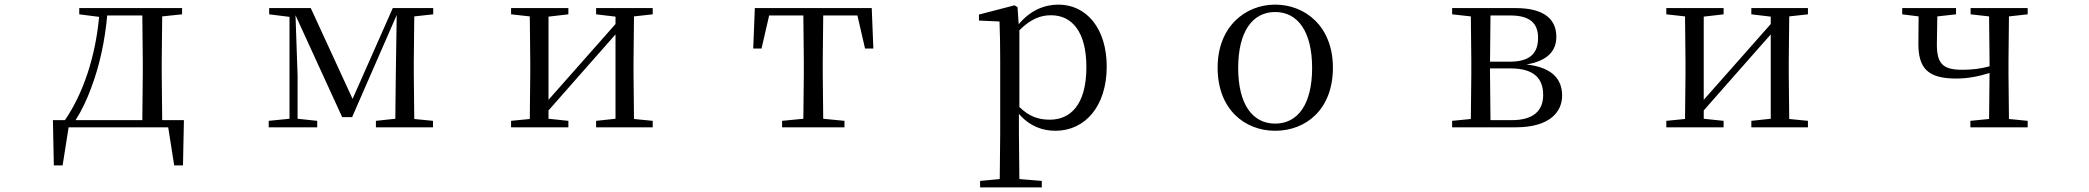

<svg xmlns="http://www.w3.org/2000/svg" viewBox="-20 -551 9040 831"><path d="M323 -489 409 -478C393 -305 340 -146 261 -31H209L213 165H251L277 0H708L734 165H772L776 -31H682L680 -229V-288L682 -480L768 -489V-516H323ZM596 -31H307C334 -73 356 -120 374 -169C411 -266 434 -374 444 -484H596L598 -288V-229Z M1233 0H1353V-28L1268 -37V-223L1259 -485L1461 -44H1504L1697 -486L1693 -222L1691 -37L1607 -28V0H1854V-28L1773 -36L1771 -229V-288L1773 -480L1855 -489V-516H1680L1506 -123L1325 -516H1145V-489L1233 -478V-37L1143 -28V0Z M2560 -489 2644 -479V-447L2484 -266L2354 -119V-479L2440 -489V-516H2192V-489L2273 -480L2275 -288V-229L2273 -36L2192 -28V0H2440V-28L2354 -37V-73L2509 -249L2644 -402V-37L2560 -28V0H2805V-28L2724 -36L2722 -229V-288L2724 -480L2805 -489V-516H2560Z M3456 0H3635V-28L3543 -37L3541 -229V-288L3543 -484H3691L3724 -341H3760L3753 -516H3247L3240 -341H3276L3309 -484H3457L3459 -288V-229L3457 -37L3365 -28V0Z M4548 15C4677 15 4770 -92 4770 -263C4770 -427 4683 -531 4561 -531C4500 -531 4439 -506 4389 -446L4384 -520L4371 -528L4217 -488V-462L4306 -458C4308 -408 4309 -355 4309 -287V27L4307 224L4222 232V260H4489V232L4392 224L4390 27V-58C4438 -3 4494 15 4548 15ZM4392 -420C4442 -470 4485 -485 4529 -485C4620 -485 4682 -413 4682 -261C4682 -95 4611 -33 4524 -33C4475 -33 4435 -46 4392 -88Z M5499 15C5632 15 5749 -77 5749 -258C5749 -438 5628 -531 5499 -531C5371 -531 5250 -437 5250 -258C5250 -78 5367 15 5499 15ZM5499 -16C5400 -16 5339 -101 5339 -257C5339 -413 5400 -499 5499 -499C5598 -499 5659 -413 5659 -257C5659 -101 5598 -16 5499 -16Z M6345 0H6540C6688 0 6741 -67 6741 -137C6741 -210 6697 -259 6587 -272C6687 -289 6716 -338 6716 -392C6716 -467 6664 -516 6540 -516H6265V-489L6346 -480L6348 -288V-229L6346 -36L6265 -28V0ZM6431 -484H6517C6602 -484 6637 -450 6637 -387C6637 -317 6598 -284 6514 -284H6429ZM6429 -255H6517C6621 -255 6659 -210 6659 -140C6659 -71 6616 -31 6523 -31H6431L6429 -229Z M7560 -489 7644 -479V-447L7484 -266L7354 -119V-479L7440 -489V-516H7192V-489L7273 -480L7275 -288V-229L7273 -36L7192 -28V0H7440V-28L7354 -37V-73L7509 -249L7644 -402V-37L7560 -28V0H7805V-28L7724 -36L7722 -229V-288L7724 -480L7805 -489V-516H7560Z M8509 -489 8589 -480 8591 -288V-264C8550 -253 8515 -249 8473 -249C8388 -249 8363 -276 8363 -360L8365 -480L8446 -489V-516H8213V-489L8284 -480L8283 -362C8283 -258 8321 -211 8447 -211C8496 -211 8542 -220 8591 -235L8589 -36L8508 -28V0H8756V-28L8675 -36L8673 -229V-288L8675 -480L8756 -489V-516H8509Z"/></svg>

Font: Harano Aji Mincho K1
Style: Regular
Weight: 400
Foundry: Masamichi Hosoda
Version: HaranoAjiMinchoK1-Regular version 20230610;ttx 4.39.4